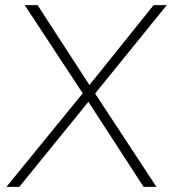

<svg xmlns="http://www.w3.org/2000/svg" viewBox="-20 -725 670 745"><path d="M576 -705H627L349 -362L587 0H537L323 -330L55 0H5L301 -363L76 -705H126L327 -395Z"/></svg>

Font: Iunito ExtraLight
Style: Italic
Weight: 200
Italic angle: -4.541°
Designer: Vernon Adams
Foundry: Vernon Adams
Version: Version 2.001;November 30, 2019;FontCreator 12.0.0.2547 64-b